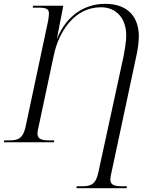

<svg xmlns="http://www.w3.org/2000/svg" viewBox="-37 -744 830 1004"><path d="M363 240H625L627 230H600C563 230 540 224 540 194C540 185 543 169 547 153L675 -447C683 -480 689 -526 689 -553C689 -657 630 -724 513 -724C414 -724 316 -672 262 -544H261L294 -714H136L134 -704H162C201 -704 219 -699 219 -674C219 -665 217 -644 211 -618L97 -82C83 -19 58 -10 11 -10H-15L-17 0H245L247 -10H219C182 -10 159 -16 159 -46C159 -55 162 -71 166 -87L245 -458C270 -574 349 -706 491 -706C573 -706 623 -646 623 -559C623 -530 617 -491 609 -449L477 159C464 220 438 230 392 230H364Z"/></svg>

Font: Noto Serif Display Light
Style: Italic
Weight: 300
Italic angle: -12°
Designer: Monotype Design Team
Foundry: Monotype Imaging Inc.
Version: Version 2.009